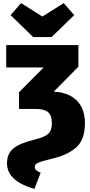

<svg xmlns="http://www.w3.org/2000/svg" viewBox="-20 -985 580 1232"><path d="M193 -747 48 -888 115 -965 252 -879 389 -965 456 -888 311 -747ZM525 -194Q525 -89 469.5 -39.5Q414 10 315 33Q265 45 241.5 53Q218 61 210.5 68Q203 75 203 86Q203 99 212.5 107.5Q222 116 241 123L201 227Q120 205 72.5 164Q25 123 25 62Q25 1 66 -32.5Q107 -66 194 -87Q243 -99 268 -112Q293 -125 303 -144Q313 -163 313 -195Q313 -244 288.5 -265Q264 -286 208 -286H102V-393L260 -552H20V-696H483V-557L325 -397Q421 -392 473 -339.5Q525 -287 525 -194Z"/></svg>

Font: FiraGO Heavy
Style: Regular
Weight: 900
Designer: bBox Type
Foundry: bBox Type GmbH
Version: Version 1.001